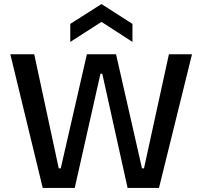

<svg xmlns="http://www.w3.org/2000/svg" viewBox="-20 -928 999 948"><path d="M191 0 31 -660H149L270 -97H280L409 -660H553L681 -97H691L814 -660H928L765 0H610L485 -564H476L349 0ZM327 -721V-810L481 -908L634 -810V-721L481 -820Z"/></svg>

Font: Bricolage Grotesque 12pt Medium
Style: Regular
Weight: 500
Designer: Mathieu Triay
Foundry: Atelier Triay
Version: Version 1.001; ttfautohint (v1.8.4.7-5d5b);gftools[0.9.33.de